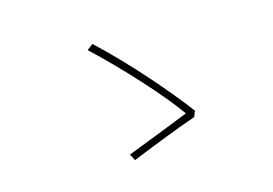

<svg xmlns="http://www.w3.org/2000/svg" viewBox="-75 -761 1150 810"><g transform="rotate(-15 500.0 -356.0)"><path d="M723 -232C654 -325 511 -493 378 -616L352 -596C467 -489 619 -324 683 -231C630 -210 474 -148 410 -124L425 -96C483 -120 633 -180 713 -207Z"/></g></svg>

Font: SSpoqa Han Sans Neo Thin
Style: Regular
Weight: 100
Designer: [Spoqa Han Sans Neo] Dong-huui Kim  Younghwa Kang  Yujin Lee  [Noto Sans] Ryoko NISHIZUKA  (kana & ideographs); Paul D. 
Foundry: Spoqa (http://www.spoqa-han-sans.com)
Version: Version 1.000